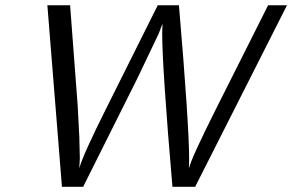

<svg xmlns="http://www.w3.org/2000/svg" viewBox="-20 -714 1117 734"><path d="M161.1 -693.8H248L276.9 -311L283.2 -190.9L285.2 -108.9L283.2 -70.8Q296.4 -120.6 386.2 -299.8L583 -693.8H664.1Q703.1 -233.9 703.1 -104Q703.1 -90.8 702.1 -69.8Q710.9 -108.9 810.1 -306.2L1004.9 -693.8H1077.1L726.1 0H639.2Q600.1 -456.1 600.1 -585L601.1 -623L586.9 -585.9L505.9 -416L297.9 0H216.8Z"/></svg>

Font: CMU Sans Serif
Style: Oblique
Weight: 500
Italic angle: -12°
Version: Version 0.7.0